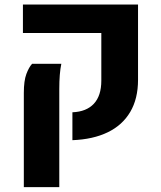

<svg xmlns="http://www.w3.org/2000/svg" viewBox="-20 -606 696 830"><path d="M293 -120.6Q353.5 -123 385.7 -157.5Q418 -191.9 418 -257.8V-463.4H79.1V-586.4H576.7V-260.7Q576.7 -179.2 543 -122.1Q509.3 -64.9 445.8 -34.2Q382.3 -3.4 293 0ZM83 -204.1Q83 -256.8 94 -286.1Q105 -315.4 118.7 -330.1H245.1Q236.3 -288.6 236.3 -221.2V203.1H83Z"/></svg>

Font: Heebo ExtraBold
Style: Regular
Weight: 800
Designer: Oded Ezer
Foundry: Meir Sadan
Version: Version 2.001; ttfautohint (v1.5.14-ce02) -l 8 -r 50 -G 200 